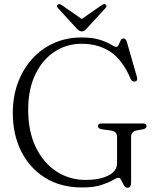

<svg xmlns="http://www.w3.org/2000/svg" viewBox="-20 -894 752 930"><path d="M615 -11Q615 15.5 597.5 15.5Q587 15.5 580.2 3.2Q573.5 -9 567.5 -21Q561.5 -33 553.5 -33Q545 -33 525.5 -21.2Q506 -9.5 470.2 2.2Q434.5 14 377.5 14Q274 14 198.8 -32.8Q123.5 -79.5 82.8 -161Q42 -242.5 42 -346.5Q42 -427 67 -493.8Q92 -560.5 136.8 -609.8Q181.5 -659 242.2 -685.8Q303 -712.5 374.5 -712.5Q429.5 -712.5 464 -701.2Q498.5 -690 517 -678.5Q535.5 -667 543 -667Q550.5 -667 555 -677.2Q559.5 -687.5 564.2 -697.5Q569 -707.5 578 -707.5Q589.5 -707.5 594.5 -691L644 -518.5Q646 -511 643 -505.2Q640 -499.5 632.5 -499Q619.5 -497.5 613 -511.5Q574 -603.5 515.2 -642.8Q456.5 -682 375 -682Q302.5 -682 243.8 -643.2Q185 -604.5 150.8 -532.8Q116.5 -461 116.5 -363Q116.5 -257 153.5 -180.8Q190.5 -104.5 253.5 -63.5Q316.5 -22.5 394.5 -22.5Q462.5 -22.5 504.8 -43.8Q547 -65 547 -104.5V-232.5Q547 -257 518.5 -261.5L472 -268Q454.5 -271.5 454.5 -282.5Q454.5 -296 472.5 -296H672Q690 -296 690 -282.5Q690 -272.5 674 -268L643 -262.5Q615 -256.5 615 -232.5ZM402 -758Q395.5 -750.5 390 -746.2Q384.5 -742 376.5 -742Q368.5 -742 362.5 -746.2Q356.5 -750.5 349.5 -758L261 -854.5Q251.5 -865 260 -872Q267.5 -877.5 279.5 -869L376 -802L472.5 -869Q485 -877.5 492 -872Q500.5 -865.5 490.5 -854.5Z"/></svg>

Font: Fraunces 72pt Soft Light
Style: Regular
Weight: 300
Version: Version 1.000;[b76b70a41]